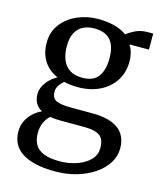

<svg xmlns="http://www.w3.org/2000/svg" viewBox="-123 -660 852 1018"><g transform="rotate(15 303.0 -150.5)"><path d="M277.2 270Q213.2 270 167.1 259.1Q120.9 248.1 91.5 227.9Q62 207.7 48 179.3Q34 150.8 34 115.7Q34 83.3 46.8 56.9Q59.5 30.4 80.9 11Q102.2 -8.4 127.4 -19.4Q104.3 -32.1 92.4 -53.1Q80.5 -74 80.5 -103.1Q80.5 -125.4 91.4 -146.7Q102.3 -168.1 120.4 -185.9Q138.5 -203.8 160.5 -214.8Q110.5 -236.9 83.8 -278.5Q57.2 -320 57.2 -377.9Q57.2 -438.3 90.5 -481.4Q123.8 -524.4 176.9 -547.2Q230.1 -570 289.1 -570Q338.6 -570 379 -559.5Q419.4 -549 447.9 -527.6Q458.8 -539 489.8 -554.8Q520.8 -570.6 559.7 -570.6H590.4V-482.7H483.8Q491.2 -471.5 496.4 -457.7Q501.6 -443.8 504.4 -428Q507.3 -412.2 507.3 -395.1Q507.4 -333.7 477.6 -288.2Q447.8 -242.6 395.8 -217.6Q343.8 -192.6 277.2 -192.6Q256.5 -192.6 237.3 -194.8Q218.1 -196.9 200.6 -201.1Q185.2 -188.4 174.9 -172.3Q164.6 -156.3 164.6 -138.8Q164.6 -102.3 189.7 -90.5Q214.8 -78.8 274.9 -78.8H388.6Q454.2 -78.8 496.4 -61.9Q538.6 -45.1 558.8 -13.5Q579.1 18.2 579.1 62.5Q579.1 106.6 555.2 144.2Q531.4 181.9 489.5 210.1Q447.6 238.4 393.1 254.2Q338.5 270 277.2 270ZM286.1 211.9Q333.4 211.9 377 197.4Q420.6 183 448.7 155.4Q476.7 127.9 476.7 88.3Q476.7 60.4 467.7 41.2Q458.7 21.9 433.6 12Q408.5 2.2 360 2.2H240Q223 2.2 207.2 1.1Q191.3 -0.1 177.5 -2.8Q157.7 14.9 146.6 40Q135.6 65 135.6 97.7Q135.6 133.1 149.9 158.7Q164.1 184.3 196.9 198.1Q229.7 211.9 286.1 211.9ZM287.2 -247Q346.7 -247 373.6 -282.4Q400.5 -317.9 400.5 -384.4Q400.5 -429.9 387.2 -459.1Q373.9 -488.2 347.8 -502.4Q321.7 -516.5 283.5 -516.5Q249.3 -516.5 222.6 -503.7Q195.8 -490.8 180.4 -462.4Q165.1 -434 165.1 -387Q165.1 -346.3 177.6 -314.6Q190 -282.9 217 -264.9Q243.9 -247 287.2 -247Z"/></g></svg>

Font: Merriweather Light
Style: Regular
Weight: 300
Designer: Eben Sorkin
Foundry: Eben Sorkin
Version: Version 2.100